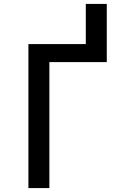

<svg xmlns="http://www.w3.org/2000/svg" viewBox="-20 -960 640 980"><path d="M125 0V-735H418V-940H525V-643H232V0Z"/></svg>

Font: Iosevka Curly SmBdEx
Style: Regular
Weight: 600
Width: 7
Monospace: yes
Designer: Belleve Invis
Foundry: Belleve Invis
Version: Version 11.1.0; ttfautohint (v1.8.3)